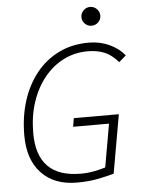

<svg xmlns="http://www.w3.org/2000/svg" viewBox="-60 -932 724 989"><g transform="rotate(-5 302.5 -438.0)"><path d="M298.3 9.8Q180.7 9.8 114.5 -60.3Q48.3 -130.4 48.3 -255.4Q48.3 -352.1 74.2 -433.6Q100.1 -515.1 148.7 -575.7Q197.3 -636.2 265.9 -669.7Q334.5 -703.1 419.9 -703.1Q478 -703.1 526.6 -680.7Q575.2 -658.2 605 -621.1L568.4 -589.4Q536.1 -627 499.3 -643.1Q462.4 -659.2 410.2 -659.2Q343.3 -659.2 285.9 -630.1Q228.5 -601.1 185.8 -548.1Q143.1 -495.1 119.1 -422.6Q95.2 -350.1 95.2 -263.2Q95.2 -34.2 320.8 -34.2Q358.9 -34.2 391.4 -40.8Q423.8 -47.4 449.2 -55.2L488.3 -278.3H302.7L310.1 -322.3H543L489.7 -19.5Q468.8 -13.2 416 -1.7Q363.3 9.8 298.3 9.8ZM443.4 -788.6Q423.3 -788.6 408.9 -802.7Q394.5 -816.9 394.5 -836.9Q394.5 -856.9 408.9 -871.3Q423.3 -885.7 443.4 -885.7Q463.4 -885.7 477.8 -871.3Q492.2 -856.9 492.2 -836.9Q492.2 -816.9 477.8 -802.7Q463.4 -788.6 443.4 -788.6Z"/></g></svg>

Font: CaskaydiaCove NF ExtraLight
Style: Italic
Weight: 200
Italic angle: -10°
Designer: Aaron Bell
Foundry: Saja Typeworks
Version: Version 2111.001; VTT 6.35;Nerd Fonts 3.2.1